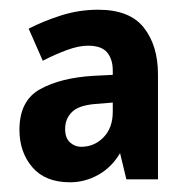

<svg xmlns="http://www.w3.org/2000/svg" viewBox="-20 -742 387 395"><path d="M182 -722Q247 -722 276 -685Q305 -648 305 -589V-373H240L227 -427Q210 -398 182.5 -382.5Q155 -367 124 -367Q73 -367 46.5 -398Q20 -429 20 -475Q20 -535 62.5 -558.5Q105 -582 172 -586L212 -588V-597Q212 -620 200.5 -634Q189 -648 161 -648Q142 -648 117.5 -639Q93 -630 68 -617L39 -683Q70 -699 106.5 -710.5Q143 -722 182 -722ZM175 -528Q141 -525 127.5 -511Q114 -497 114 -477Q114 -458 124 -449Q134 -440 147 -440Q174 -440 193 -459.5Q212 -479 212 -512V-531Z"/></svg>

Font: Noto Sans Gurmukhi UI Condensed
Style: Bold
Weight: 700
Width: 3
Designer: Jelle Bosma - Monotype Design Team
Foundry: Monotype Imaging Inc.
Version: Version 2.004; ttfautohint (v1.8.4.7-5d5b)